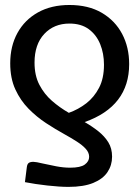

<svg xmlns="http://www.w3.org/2000/svg" viewBox="-20 -743 561 770"><path d="M254.5 6.5Q219.5 6.5 170 1Q120.5 -4.5 80 -12.5L87.5 -72Q89 -85 95.2 -89.5Q101.5 -94 114 -94Q124 -94 153 -87Q177 -81.5 206 -76Q235 -70.5 261 -70.5Q303 -70.5 320.2 -83.2Q337.5 -96 337.5 -114Q337.5 -131 324.2 -145.8Q311 -160.5 288.5 -175Q266 -189.5 238 -205Q202.5 -224.5 164.8 -249.2Q127 -274 94.5 -307Q62 -340 41.5 -384.5Q21 -429 21 -489Q21 -558 50 -610.8Q79 -663.5 132.2 -693.2Q185.5 -723 258.5 -723Q334.5 -723 388 -691.8Q441.5 -660.5 469.8 -607Q498 -553.5 498 -486Q498 -316.5 319.5 -253.5Q350 -236 374.8 -216.2Q399.5 -196.5 414.5 -172.2Q429.5 -148 429.5 -114.5Q429.5 -80.5 411.2 -53Q393 -25.5 354.2 -9.5Q315.5 6.5 254.5 6.5ZM256 -290.5Q294 -304 325.8 -328.5Q357.5 -353 377.2 -390.8Q397 -428.5 397 -483.5Q397 -528.5 381.8 -566Q366.5 -603.5 336 -626Q305.5 -648.5 258.5 -648.5Q196.5 -648.5 157.5 -606.8Q118.5 -565 118.5 -492Q118.5 -440 138 -402.8Q157.5 -365.5 188.5 -338.5Q219.5 -311.5 256 -290.5Z"/></svg>

Font: Verano Sans Medium
Style: Regular
Weight: 500
Designer: Lukasz Dziedzic with Adam Twardoch and Botio Nikoltchev
Foundry: tyPoland Lukasz Dziedzic
Version: Version 3.001;December 28, 2019;FontCreator 12.0.0.2547 64-b